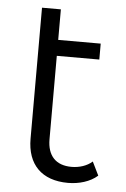

<svg xmlns="http://www.w3.org/2000/svg" viewBox="-49 -678 473 720"><g transform="rotate(5 187.5 -318.0)"><path d="M320 -83C300 -65 271 -56 242 -56C183 -56 151 -90 151 -152V-466H311V-526H151V-641H80V-148C80 -51 135 5 234 5C275 5 317 -7 345 -32Z"/></g></svg>

Font: Talent
Style: Regular
Weight: 400
Designer: Mike Powis
Version: Version 1.001;hotconv 1.0.109;makeotfexe 2.5.65596